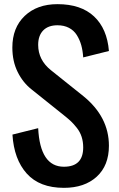

<svg xmlns="http://www.w3.org/2000/svg" viewBox="-20 -904 578 933"><path d="M384.3 -625Q382.3 -657.7 374.8 -684.6Q367.2 -711.4 353 -733.9Q338.9 -756.3 314.9 -768.8Q291 -781.2 259.3 -781.2Q214.4 -781.2 189.9 -756.1Q165.5 -731 165.5 -686Q165.5 -612.3 228 -562.5L384.3 -437.5Q509.3 -336.4 509.3 -195.8Q509.3 -99.6 450 -45.4Q390.6 8.8 290.5 8.8Q172.4 8.8 110.1 -60.5Q47.9 -129.9 40.5 -250L165.5 -281.2Q174.8 -93.8 290.5 -93.8Q384.3 -93.8 384.3 -187.5Q384.3 -215.3 376.7 -239Q369.1 -262.7 353.5 -282.5Q337.9 -302.2 325.2 -314.2Q312.5 -326.2 290.5 -343.8L134.3 -468.8Q91.3 -502.4 65.7 -554.4Q40 -606.4 40 -672.9Q40 -769.5 100.1 -826.7Q160.2 -883.8 259.3 -883.8Q373.5 -883.8 437 -824.2Q500.5 -764.6 509.3 -656.2Z"/></svg>

Font: OswaldRegular
Style: Regular
Weight: 400
Designer: vernon adams
Foundry: vernon adams
Version: Version 1.000